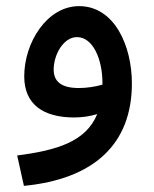

<svg xmlns="http://www.w3.org/2000/svg" viewBox="-20 -376 502 626"><path d="M58 230C285 208 410 95 410 -104C410 -227 353 -356 238 -356C133 -356 59 -237 59 -127C59 -35 122 7 222 7C248 7 274 3 297 -4C260 86 166 114 36 131ZM155 -149C155 -198 187 -255 231 -255C284 -255 314 -181 314 -106V-100C290 -93 262 -89 237 -89C179 -89 155 -111 155 -149Z"/></svg>

Font: Noto Sans Arabic UI Md
Style: Regular
Weight: 500
Designer: Monotype Design Team, Nadine Chahine and Nizar Qandah
Foundry: Monotype Imaging Inc.
Version: Version 2.010